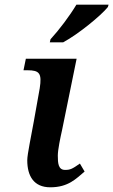

<svg xmlns="http://www.w3.org/2000/svg" viewBox="-20 -786 482 817"><path d="M192 -606H249C314 -641 410 -720 439 -756L442 -766H305C277 -719 231 -658 195 -619ZM194 11C271 11 304 -26 340 -56L320 -90C287 -67 279 -63 257 -63C228 -63 226 -91 226 -124C226 -149 237 -201 244 -232L306 -536H90L80 -487H97C148 -487 159 -474 149 -410L124 -270C113 -207 96 -130 96 -104C96 -37 124 11 194 11Z"/></svg>

Font: Noto Serif Semi
Style: Italic
Weight: 600
Italic angle: -12°
Designer: Monotype Design Team
Foundry: Monotype Imaging Inc.
Version: Version 1.901